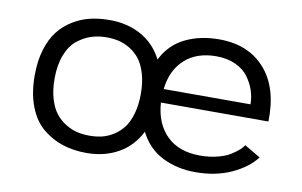

<svg xmlns="http://www.w3.org/2000/svg" viewBox="-61 -622 1171 744"><g transform="rotate(10 525.0 -250.5)"><path d="M316 11Q264 11 220.8 -3.2Q177.5 -17.5 142 -47.2Q106.5 -77 86.5 -129Q66.5 -181 66.5 -251Q66.5 -307 80 -351.8Q93.5 -396.5 116.5 -426Q139.5 -455.5 171.5 -475.2Q203.5 -495 239.2 -503.5Q275 -512 316 -512Q386.5 -512 440.8 -481.8Q495 -451.5 524.5 -393.5Q555 -454.5 613.2 -483.2Q671.5 -512 747.5 -512Q862 -512 927.5 -438.2Q993 -364.5 989.5 -231.5H566.5Q572 -149.5 619.8 -102.5Q667.5 -55.5 750.5 -55.5Q788.5 -55.5 820.2 -63.8Q852 -72 871.5 -84.8Q891 -97.5 901.5 -107.2Q912 -117 917.5 -125.5L980 -88.5Q948.5 -46.5 886.8 -17.8Q825 11 743.5 11Q672.5 11 614.2 -18Q556 -47 525 -109.5Q495.5 -50.5 441 -19.8Q386.5 11 316 11ZM747 -445.5Q670.5 -445.5 623.5 -403Q576.5 -360.5 568 -285H909.5Q909.5 -313 900.5 -339.8Q891.5 -366.5 873.5 -391Q855.5 -415.5 822.8 -430.5Q790 -445.5 747 -445.5ZM316 -57Q341 -57 363.8 -62.2Q386.5 -67.5 409 -81.5Q431.5 -95.5 447.8 -116.8Q464 -138 474 -172.5Q484 -207 484 -251Q484 -295 474 -329.2Q464 -363.5 447.8 -384.8Q431.5 -406 409 -419.8Q386.5 -433.5 363.8 -438.8Q341 -444 316 -444Q283.5 -444 255.2 -434.8Q227 -425.5 201 -404.8Q175 -384 159.8 -344.5Q144.5 -305 144.5 -251Q144.5 -207 154.8 -172.5Q165 -138 181.8 -116.8Q198.5 -95.5 221.5 -81.5Q244.5 -67.5 267.5 -62.2Q290.5 -57 316 -57Z"/></g></svg>

Font: League Mono Extended Light
Style: Regular
Weight: 300
Width: 9
Designer: Tyler Finck
Foundry: The League of Moveable Type / Tyler Finck
Version: Version 2.210